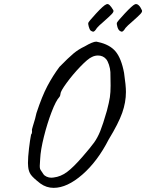

<svg xmlns="http://www.w3.org/2000/svg" viewBox="-20 -866 706 927"><path d="M116 -61Q115 -66 115 -79Q115 -107 120 -149Q125 -191 130 -216Q134 -220 134.5 -228Q135 -236 134 -238Q134 -241 139 -258Q151 -295 156 -320Q183 -402 209 -451Q235 -500 267 -543Q310 -587 334.5 -607.5Q359 -628 389 -642Q428 -665 445 -665Q448 -665 454 -663Q510 -651 538 -617.5Q566 -584 579 -514Q588 -453 588 -422Q588 -372 570 -321Q552 -270 505 -193Q451 -87 377.5 -23Q304 41 239 41Q204 41 175 20Q140 -7 129 -22.5Q118 -38 116 -61ZM379 -110Q418 -155 434.5 -178Q451 -201 464 -233Q477 -265 496 -331Q507 -373 510.5 -396.5Q514 -420 514 -453L513 -518Q512 -535 506 -553.5Q500 -572 492 -581Q477 -598 453 -598Q438 -598 424 -591Q405 -583 368 -544.5Q331 -506 301.5 -465.5Q272 -425 272 -413Q272 -412 271 -407Q270 -402 267 -398Q250 -380 229 -325Q208 -270 192 -206Q176 -142 174 -99L172 -65Q172 -56 173.5 -51Q175 -46 180 -39.5Q185 -33 189 -26Q194 -18 205 -13Q216 -8 228 -8Q235 -8 239 -9Q273 -13 303.5 -35.5Q334 -58 379 -110ZM406 -755Q408 -762 444 -801Q480 -840 493 -845Q501 -849 509 -841.5Q517 -834 527 -817Q531 -810 519.5 -798Q508 -786 483 -764Q455 -740 448 -731Q437 -713 430 -713Q426 -713 418 -718Q412 -724 408.5 -737.5Q405 -751 406 -755ZM544 -755Q546 -762 582.5 -801Q619 -840 631 -845Q640 -849 649 -841Q658 -833 665 -817Q669 -810 657.5 -798Q646 -786 621 -764Q593 -740 586 -731Q575 -713 568 -713Q564 -713 557 -718Q550 -724 546.5 -737.5Q543 -751 544 -755Z"/></svg>

Font: Caveat
Style: Regular
Weight: 400
Designer: Pablo Impallari
Foundry: Pablo Impallari
Version: Version 1.500; ttfautohint (v1.6)